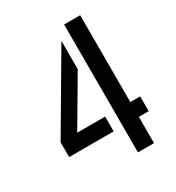

<svg xmlns="http://www.w3.org/2000/svg" viewBox="-166 -787 816 890"><g transform="rotate(-30 242.0 -342.5)"><path d="M24.4 -140.6V-219.7L262.7 -625V-473.6L113.3 -219.7H262.7V-140.6ZM311.5 0V-684.6H397.5V-219.7H450.2V-140.6H397.5V0Z"/></g></svg>

Font: Post No Bills Jaffna SemiBold
Style: Regular
Weight: 600
Designer: Kosala Senevirathne, Siva Puranthara, Lasantha Premarathna, Tharique Azeez
Foundry: Mooniak
Version: Version 1.220 ; ttfautohint (v1.6)